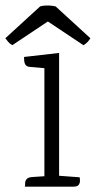

<svg xmlns="http://www.w3.org/2000/svg" viewBox="-41 -698 358 718"><path d="M180 -500V0H125V-443L69 -448Q59 -449 54.5 -455.5Q50 -462 49.5 -470.5Q49 -479 49 -485ZM176 -41 257 -35Q258 -30 258 -21.5Q258 -13 253 -6.5Q248 0 234 0H52Q53 -5 53 -13Q53 -21 58.5 -28Q64 -35 80 -36L125 -39ZM167 -674 297 -555Q293 -548 286.5 -541Q280 -534 271 -529L115 -633H161L5 -529Q-4 -534 -10 -541Q-16 -548 -21 -555L109 -674Q123 -678 139.5 -677.5Q156 -677 167 -674Z"/></svg>

Font: Karma Variable Light
Style: Regular
Weight: 300
Designer: Joana Correia
Foundry: Indian Type Foundry
Version: Version 3.000